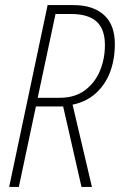

<svg xmlns="http://www.w3.org/2000/svg" viewBox="-20 -734 471 754"><path d="M16 0 167 -714H269Q345 -714 388 -675.5Q431 -637 431 -561Q431 -501 412.5 -451.5Q394 -402 356.5 -368Q319 -334 265 -323L341 0H300L228 -316H121L54 0ZM215 -350Q274 -350 313.5 -379.5Q353 -409 372.5 -456Q392 -503 392 -557Q392 -620 359 -649.5Q326 -679 260 -679H198L128 -350Z"/></svg>

Font: Noto Sans Condensed ExtraLight
Style: Italic
Weight: 200
Width: 3
Italic angle: -12°
Designer: Monotype Design Team
Foundry: Monotype Imaging Inc.
Version: Version 2.013; ttfautohint (v1.8.4.7-5d5b)